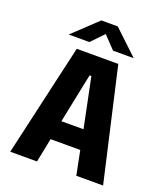

<svg xmlns="http://www.w3.org/2000/svg" viewBox="-161 -1015 972 1125"><g transform="rotate(20 325.0 -453.0)"><path d="M615.5 0H448.5L418.5 -150H233.5L203.5 0H36.5L196.5 -700H455.5ZM320.5 -579.5 257 -270.5H395L331.5 -579.5ZM123.5 -762.5 275 -905.5H377.5L529 -762.5H400L326.5 -839.5L252.5 -762.5Z"/></g></svg>

Font: Trispace
Style: Bold
Weight: 700
Designer: Tyler Finck
Foundry: Etcetera Type Company
Version: Version 1.210; ttfautohint (v1.8.3)